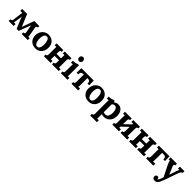

<svg xmlns="http://www.w3.org/2000/svg" viewBox="550 -2901 5320 5320"><g transform="rotate(45 3210.0 -241.0)"><path d="M28 0V-65Q60 -67 76 -78Q92 -89 96 -120L130 -381Q132 -395 133 -406.5Q134 -418 137 -427L58 -424V-500H253L368 -226Q376 -207 386 -184Q396 -161 403 -141Q409 -158 415 -174Q421 -190 427 -207L533 -500H731V-444Q700 -443 685 -430Q670 -417 675 -390L720 -132Q726 -103 723 -73L778 -76V0H540V-65Q572 -65 587 -76Q602 -87 596 -119L553 -354L419 0H340L230 -262Q220 -286 212.5 -306.5Q205 -327 197 -349Q197 -324 195 -300Q193 -276 188 -245L168 -117Q167 -105 164.5 -95Q162 -85 159 -74L225 -76V0Z M1086 16Q1014 16 956 -15Q898 -46 864.5 -103.5Q831 -161 831 -239Q831 -322 865.5 -384.5Q900 -447 957.5 -481.5Q1015 -516 1083 -516Q1155 -516 1212 -485Q1269 -454 1302 -396.5Q1335 -339 1335 -259Q1335 -175 1303 -113Q1271 -51 1215 -17.5Q1159 16 1086 16ZM1090 -55Q1130 -56 1150.5 -83Q1171 -110 1179 -151Q1187 -192 1187 -234Q1187 -271 1181.5 -309Q1176 -347 1164 -378Q1152 -409 1131.5 -428Q1111 -447 1081 -446Q1042 -445 1019.5 -418Q997 -391 987.5 -350.5Q978 -310 978 -266Q978 -215 989 -166Q1000 -117 1024.5 -85.5Q1049 -54 1090 -55Z M1671 -435Q1629 -435 1620 -410.5Q1611 -386 1611 -346V-294H1787V-339Q1787 -353 1788 -379Q1789 -405 1791 -427L1726 -424V-500H1989V-435Q1947 -435 1938 -410.5Q1929 -386 1929 -346V-161Q1929 -147 1928.5 -121.5Q1928 -96 1926 -73L1991 -76V0H1727V-65Q1769 -65 1778 -89.5Q1787 -114 1787 -154V-217L1611 -215V-161Q1611 -147 1610 -121.5Q1609 -96 1607 -73L1672 -76V0H1409V-65Q1451 -65 1460 -89.5Q1469 -114 1469 -154V-339Q1469 -353 1470 -379Q1471 -405 1472 -427L1408 -424V-500H1671Z M2073 -65Q2114 -65 2123 -89.5Q2132 -114 2132 -154V-320Q2132 -338 2133 -361.5Q2134 -385 2136 -407Q2120 -406 2098.5 -405.5Q2077 -405 2066 -404V-480Q2135 -480 2172.5 -490Q2210 -500 2220 -510H2274V-161Q2274 -147 2273 -121.5Q2272 -96 2270 -73Q2286 -75 2305.5 -75.5Q2325 -76 2335 -76V0H2073ZM2198 -589Q2164 -589 2142 -613Q2120 -637 2120 -671Q2120 -705 2143 -729Q2166 -753 2197 -753Q2229 -753 2250.5 -729Q2272 -705 2272 -671Q2272 -637 2252 -613Q2232 -589 2198 -589Z M2490 0V-65Q2532 -65 2541 -89.5Q2550 -114 2550 -154V-339Q2550 -353 2551 -376.5Q2552 -400 2553 -422H2528Q2483 -422 2461 -399.5Q2439 -377 2439 -318H2374L2378 -500H2863L2867 -318H2802Q2802 -377 2780 -399.5Q2758 -422 2713 -422H2691V-161Q2691 -147 2690 -121.5Q2689 -96 2687 -73L2752 -76V0Z M3168 16Q3096 16 3038 -15Q2980 -46 2946.5 -103.5Q2913 -161 2913 -239Q2913 -322 2947.5 -384.5Q2982 -447 3039.5 -481.5Q3097 -516 3165 -516Q3237 -516 3294 -485Q3351 -454 3384 -396.5Q3417 -339 3417 -259Q3417 -175 3385 -113Q3353 -51 3297 -17.5Q3241 16 3168 16ZM3172 -55Q3212 -56 3232.5 -83Q3253 -110 3261 -151Q3269 -192 3269 -234Q3269 -271 3263.5 -309Q3258 -347 3246 -378Q3234 -409 3213.5 -428Q3193 -447 3163 -446Q3124 -445 3101.5 -418Q3079 -391 3069.5 -350.5Q3060 -310 3060 -266Q3060 -215 3071 -166Q3082 -117 3106.5 -85.5Q3131 -54 3172 -55Z M3479 255V190Q3521 190 3530 165.5Q3539 141 3539 101V-322Q3539 -340 3540 -362.5Q3541 -385 3543 -407Q3527 -406 3505 -405.5Q3483 -405 3472 -404V-480Q3542 -480 3579 -490Q3616 -500 3626 -510H3675Q3677 -500 3678 -485.5Q3679 -471 3680 -462Q3715 -492 3749.5 -504Q3784 -516 3815 -516Q3875 -516 3920.5 -485Q3966 -454 3991.5 -397Q4017 -340 4017 -263Q4017 -183 3986 -119.5Q3955 -56 3899.5 -20Q3844 16 3769 16Q3742 16 3720.5 10.5Q3699 5 3680 -2V94Q3680 108 3679.5 133.5Q3679 159 3677 182Q3693 180 3712 179.5Q3731 179 3741 179V255ZM3753 -59Q3799 -60 3824.5 -86.5Q3850 -113 3860 -156Q3870 -199 3870 -248Q3870 -294 3859 -335Q3848 -376 3824 -401.5Q3800 -427 3761 -426Q3736 -425 3715 -413.5Q3694 -402 3680 -382V-77Q3691 -70 3711 -64Q3731 -58 3753 -59Z M4350 -435Q4309 -435 4300 -410.5Q4291 -386 4291 -346V-218L4475 -394Q4476 -412 4477 -427Q4461 -426 4442 -425Q4423 -424 4412 -424V-500H4674V-435Q4633 -435 4624 -410.5Q4615 -386 4615 -346V-161Q4615 -147 4614 -121.5Q4613 -96 4611 -73Q4627 -75 4646.5 -75.5Q4666 -76 4676 -76V0H4414V-65Q4455 -65 4464 -89.5Q4473 -114 4473 -154V-296L4290 -120Q4290 -108 4289 -96Q4288 -84 4287 -73Q4303 -75 4322.5 -75.5Q4342 -76 4352 -76V0H4090V-65Q4131 -65 4140 -89.5Q4149 -114 4149 -154V-339Q4149 -353 4150 -379Q4151 -405 4153 -427Q4137 -426 4118 -425Q4099 -424 4088 -424V-500H4350Z M5012 -435Q4970 -435 4961 -410.5Q4952 -386 4952 -346V-294H5128V-339Q5128 -353 5129 -379Q5130 -405 5132 -427L5067 -424V-500H5330V-435Q5288 -435 5279 -410.5Q5270 -386 5270 -346V-161Q5270 -147 5269.5 -121.5Q5269 -96 5267 -73L5332 -76V0H5068V-65Q5110 -65 5119 -89.5Q5128 -114 5128 -154V-217L4952 -215V-161Q4952 -147 4951 -121.5Q4950 -96 4948 -73L5013 -76V0H4750V-65Q4792 -65 4801 -89.5Q4810 -114 4810 -154V-339Q4810 -353 4811 -379Q4812 -405 4813 -427L4749 -424V-500H5012Z M5416 0V-65Q5458 -65 5467 -89.5Q5476 -114 5476 -154V-339Q5476 -353 5477 -379Q5478 -405 5479 -427Q5463 -426 5444.5 -425Q5426 -424 5415 -424V-500H5833L5837 -318H5772Q5772 -381 5750 -401.5Q5728 -422 5684 -422H5618V-161Q5618 -147 5617 -121.5Q5616 -96 5614 -73L5699 -76V0Z M6017 271Q5979 271 5952.5 248.5Q5926 226 5926 189Q5926 162 5943.5 141.5Q5961 121 5989 120Q6011 119 6026.5 134.5Q6042 150 6042 177Q6042 180 6042 183Q6042 186 6041 190Q6043 190 6046 189Q6064 183 6086 137Q6109 90 6126 26L5968 -291Q5940 -347 5931.5 -375.5Q5923 -404 5920 -426L5874 -424V-500H6123V-436Q6086 -432 6082.5 -408Q6079 -384 6091 -358L6189 -134Q6199 -160 6215 -214.5Q6231 -269 6253 -333Q6259 -352 6270.5 -381.5Q6282 -411 6295 -427L6238 -424V-500H6416V-436Q6385 -429 6364.5 -398Q6344 -367 6328 -322L6203 35Q6175 116 6150 168.5Q6125 221 6094 246Q6063 271 6017 271Z"/></g></svg>

Font: Lora
Style: Bold
Weight: 700
Designer: Olga Karpushina, Alexei Vanyashin (Cyrillic)
Foundry: Cyreal
Version: Version 3.006; ttfautohint (v1.8.4.7-5d5b);gftools[0.9.30]